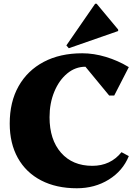

<svg xmlns="http://www.w3.org/2000/svg" viewBox="-20 -991 741 1027"><path d="M391 16Q281 16 200 -26Q119 -68 75.5 -146Q32 -224 32 -330Q32 -446 79.5 -530Q127 -614 214 -660Q301 -706 420 -706Q482 -706 546.5 -686.5Q611 -667 669 -632L591 -480H564L437 -634Q383 -634 339.5 -598Q296 -562 270.5 -500.5Q245 -439 245 -364Q245 -244 306.5 -174Q368 -104 474 -104Q571 -104 630 -177L669 -156Q637 -77 562 -30.5Q487 16 391 16ZM348 -733 335 -748 489 -971H497L612 -833V-825Z"/></svg>

Font: Platypi ExtraBold
Style: Regular
Weight: 800
Designer: David Sargent
Foundry: Bolt Cutter Type
Version: Version 1.200; ttfautohint (v1.8.4.7-5d5b)